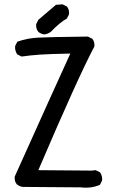

<svg xmlns="http://www.w3.org/2000/svg" viewBox="-20 -846 540 873"><path d="M346.7 5.9 84 3.9Q68.4 2 56.6 -7.8Q44.9 -21.5 46.9 -43Q234.4 -460 299.8 -602.5Q205.1 -600.6 162.1 -597.7Q119.1 -594.7 78.1 -588.9L58.6 -598.6Q46.9 -615.2 48.8 -636.7L58.6 -656.2Q101.6 -671.9 150.4 -674.8Q199.2 -677.7 379.9 -679.7L399.4 -669.9Q411.1 -656.2 409.2 -634.8Q335 -495.1 154.3 -72.3L397.5 -70.3L415 -72.3L434.6 -62.5Q446.3 -46.9 444.3 -25.4L434.6 -5.9Q395.5 11.7 346.7 5.9ZM181.6 -689.5Q166 -691.4 154.3 -701.2Q142.6 -714.8 144.5 -736.3L154.3 -755.9L234.4 -824.2L264.6 -826.2L284.2 -816.4Q295.9 -802.7 293.9 -781.2L284.2 -761.7Q252 -744.1 210.9 -701.2Q197.3 -691.4 181.6 -689.5Z"/></svg>

Font: JasonHandwriting2
Style: Regular
Weight: 400
Version: Version 1.05.10